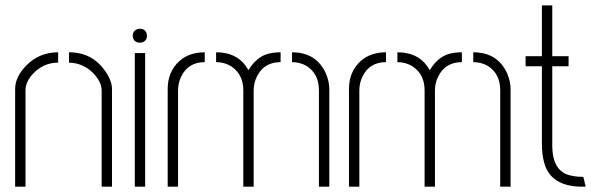

<svg xmlns="http://www.w3.org/2000/svg" viewBox="-20 -704 2228 724"><path d="M37.1 0V-368.2Q37.1 -414.1 79.1 -457Q127.9 -506.8 199.2 -506.8V-467.8Q142.6 -467.8 102.5 -423.8Q76.2 -394.5 76.2 -363.3V0ZM240.2 -467.8V-506.8Q328.1 -506.8 377 -435.5Q402.3 -399.4 402.3 -368.2V0H363.3V-363.3Q363.3 -395.5 330.1 -429.7Q292 -466.8 240.2 -467.8Z M480.5 -569.3Q480.5 -588.9 500 -594.7Q504.9 -595.7 507.8 -595.7Q527.3 -595.7 533.2 -577.1Q534.2 -573.2 534.2 -569.3Q534.2 -549.8 515.6 -543.9Q511.7 -543 507.8 -543Q487.3 -543 481.4 -561.5Q480.5 -566.4 480.5 -569.3ZM488.3 0V-503.9H527.3V0Z M612.3 0V-368.2Q612.3 -433.6 656.2 -473.6Q693.4 -506.8 752 -506.8V-469.7Q689.5 -469.7 663.1 -415Q651.4 -390.6 651.4 -363.3V0ZM794.9 -469.7V-506.8Q869.1 -506.8 906.2 -456.1Q911.1 -448.2 917 -439.5Q947.3 -489.3 990.2 -501Q1011.7 -506.8 1038.1 -506.8V-469.7Q975.6 -469.7 949.2 -416Q936.5 -391.6 936.5 -363.3V0H897.5V-363.3Q897.5 -423.8 851.6 -454.1Q826.2 -469.7 794.9 -469.7ZM1081.1 -469.7V-506.8Q1172.9 -506.8 1209 -426.8Q1221.7 -396.5 1221.7 -368.2V0H1182.6V-363.3Q1182.6 -426.8 1134.8 -456.1Q1110.4 -469.7 1081.1 -469.7Z M1295.9 0V-368.2Q1295.9 -433.6 1339.8 -473.6Q1377 -506.8 1435.5 -506.8V-469.7Q1373 -469.7 1346.7 -415Q1335 -390.6 1335 -363.3V0ZM1478.5 -469.7V-506.8Q1552.7 -506.8 1589.8 -456.1Q1594.7 -448.2 1600.6 -439.5Q1630.9 -489.3 1673.8 -501Q1695.3 -506.8 1721.7 -506.8V-469.7Q1659.2 -469.7 1632.8 -416Q1620.1 -391.6 1620.1 -363.3V0H1581.1V-363.3Q1581.1 -423.8 1535.2 -454.1Q1509.8 -469.7 1478.5 -469.7ZM1764.6 -469.7V-506.8Q1856.4 -506.8 1892.6 -426.8Q1905.3 -396.5 1905.3 -368.2V0H1866.2V-363.3Q1866.2 -426.8 1818.4 -456.1Q1793.9 -469.7 1764.6 -469.7Z M1961.9 -454.1V-492.2H2023.4V-683.6H2062.5V-492.2H2124V-454.1H2062.5V-155.3Q2062.5 -69.3 2116.2 -46.9Q2141.6 -37.1 2178.7 -37.1H2179.7L2188.5 0H2173.8Q2056.6 -1 2032.2 -89.8Q2023.4 -120.1 2023.4 -164.1V-454.1Z"/></svg>

Font: Post No Bills Colombo Light
Style: Regular
Weight: 300
Designer: Kosala Senevirathne, Siva Puranthara, Lasantha Premarathna, Tharique Azeez
Foundry: Mooniak
Version: Version 1.220 ; ttfautohint (v1.6)